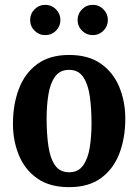

<svg xmlns="http://www.w3.org/2000/svg" viewBox="-20 -760 571 793"><path d="M33.5 -248.5Q33.5 -328.5 58 -393Q82.5 -457.5 133.8 -495.2Q185 -533 265.5 -533Q346 -533 397.2 -496.5Q448.5 -460 473 -400Q497.5 -340 497.5 -270Q497.5 -190 473 -126Q448.5 -62 397.2 -24.5Q346 13 265.5 13Q185 13 133.8 -23.2Q82.5 -59.5 58 -119Q33.5 -178.5 33.5 -248.5ZM172.5 -270Q172.5 -207.5 179.8 -157.2Q187 -107 207 -77.8Q227 -48.5 265.5 -48.5Q303.5 -48.5 323.5 -77Q343.5 -105.5 350.8 -151.5Q358 -197.5 358 -250Q358 -313 350.8 -363Q343.5 -413 323.5 -442.2Q303.5 -471.5 265.5 -471.5Q227 -471.5 207 -443Q187 -414.5 179.8 -368.8Q172.5 -323 172.5 -270ZM363 -615Q337 -615 318.8 -633.2Q300.5 -651.5 300.5 -677.5Q300.5 -703 318.8 -721.5Q337 -740 363 -740Q389 -740 407.2 -721.5Q425.5 -703 425.5 -677.5Q425.5 -651.5 407.2 -633.2Q389 -615 363 -615ZM167 -615Q141 -615 122.8 -633.2Q104.5 -651.5 104.5 -677.5Q104.5 -703 122.8 -721.5Q141 -740 167 -740Q193 -740 211.2 -721.5Q229.5 -703 229.5 -677.5Q229.5 -651.5 211.2 -633.2Q193 -615 167 -615Z"/></svg>

Font: Besley* Narrow Semi
Style: Regular
Weight: 600
Width: 4
Designer: Owen Earl
Foundry: indestructible type*
Version: Version 3.000; ttfautohint (v1.8.3)